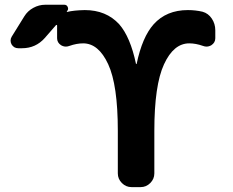

<svg xmlns="http://www.w3.org/2000/svg" viewBox="-20 -806 978 806"><path d="M768.6 -763.7Q800.8 -763.7 830.1 -756.8Q854.5 -750 869.1 -728Q883.8 -706.1 883.8 -678.7V-645.5Q883.8 -627 867.2 -616.2Q857.4 -610.4 846.7 -610.4Q839.8 -610.4 832 -613.3Q801.8 -624 774.4 -624Q709 -624 668.5 -536.1Q627.9 -448.2 627.9 -256.8V-78.1Q627.9 -54.7 610.8 -37.6Q593.8 -20.5 570.3 -20.5H532.2Q508.8 -20.5 491.7 -37.6Q474.6 -54.7 474.6 -78.1V-256.8Q474.6 -449.2 434.1 -536.6Q393.6 -624 329.1 -624Q301.8 -624 271.5 -613.3Q263.7 -610.4 256.8 -610.4Q246.1 -610.4 236.3 -616.2Q219.7 -627 219.7 -645.5V-699.2Q219.7 -700.2 217.8 -701.2Q215.8 -702.1 214.8 -700.2L168 -646.5Q129.9 -603.5 72.3 -603.5H56.6Q38.1 -603.5 28.3 -620.1Q24.4 -627.9 24.4 -635.7Q24.4 -644.5 29.3 -652.3L82 -737.3Q95.7 -759.8 119.6 -772.9Q143.6 -786.1 169.9 -786.1H250Q260.7 -786.1 264.6 -775.9Q268.6 -765.6 260.7 -758.8Q259.8 -757.8 260.7 -756.8Q261.7 -755.9 261.7 -755.9Q289.1 -762.7 335.9 -763.7Q425.8 -763.7 480.5 -704.1Q527.3 -650.4 550.8 -538.1Q550.8 -537.1 551.8 -537.1Q552.7 -537.1 553.7 -538.1Q577.1 -650.4 625 -704.1Q678.7 -763.7 768.6 -763.7Z"/></svg>

Font: Gen Jyuu Gothic P Bold
Style: Bold
Weight: 700
Designer: [Source Han Sans]
Ryoko NISHIZUKA  (kana & ideographs); Paul D. Hunt (Latin, Greek & Cyrillic); Wenlong ZHANG  (bopomofo
Version: Version 1.002.20150607